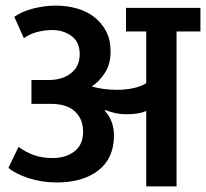

<svg xmlns="http://www.w3.org/2000/svg" viewBox="-20 -664 734 684"><path d="M31 -604Q57 -623 98 -633.5Q139 -644 179 -644Q218 -644 253.5 -634Q289 -624 315.5 -603.5Q342 -583 358 -552.5Q374 -522 374 -480Q374 -435 353 -403.5Q332 -372 307 -356Q327 -350 350.5 -347Q374 -344 397 -344Q429 -344 457.5 -350.5Q486 -357 501 -368V-552H429V-636H694V-552H609V0H501V-269Q477 -257 431 -257Q411 -257 393.5 -260.5Q376 -264 355 -272L353 -270Q386 -234 386 -181Q386 -101 331 -57.5Q276 -14 182 -14Q130 -14 83 -29Q36 -44 10 -66L46 -141Q71 -122 100.5 -111.5Q130 -101 168 -101Q214 -101 245 -124.5Q276 -148 276 -195Q276 -240 247 -267Q218 -294 160 -294H92V-379H149Q200 -378 232 -402.5Q264 -427 264 -471Q264 -514 235 -535.5Q206 -557 166 -557Q141 -557 114.5 -550.5Q88 -544 65 -528Z"/></svg>

Font: Ek Mukta SemiBold
Style: Regular
Weight: 600
Designer: Girish Dalvi and Yashodeep Gholap
Foundry: Ek Type
Version: Version 2.538;PS 1.002;hotconv 16.6.51;makeotf.lib2.5.65220;